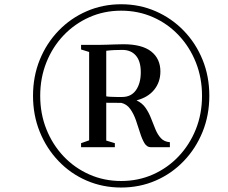

<svg xmlns="http://www.w3.org/2000/svg" viewBox="-20 -922 1048 881"><path d="M131.5 -482.5Q131.5 -571.5 162.5 -647.8Q193.5 -724 248.8 -781.2Q304 -838.5 377.8 -870.5Q451.5 -902.5 536 -902.5Q620.5 -902.5 694 -870.5Q767.5 -838.5 823 -781.2Q878.5 -724 909.5 -647.8Q940.5 -571.5 940.5 -482.5Q940.5 -393.5 909.5 -317Q878.5 -240.5 823 -182.8Q767.5 -125 694 -93.2Q620.5 -61.5 536 -61.5Q451.5 -61.5 377.8 -93.2Q304 -125 248.8 -182.8Q193.5 -240.5 162.5 -317Q131.5 -393.5 131.5 -482.5ZM164.5 -482.5Q164.5 -400 192.8 -329.2Q221 -258.5 271.5 -205Q322 -151.5 389.8 -121.5Q457.5 -91.5 536 -91.5Q614.5 -91.5 682 -121.5Q749.5 -151.5 800 -205Q850.5 -258.5 878.8 -329.2Q907 -400 907 -482.5Q907 -564.5 878.8 -635.5Q850.5 -706.5 800 -760Q749.5 -813.5 682 -843.2Q614.5 -873 536 -873Q457.5 -873 390 -843Q322.5 -813 271.8 -759.8Q221 -706.5 192.8 -635.5Q164.5 -564.5 164.5 -482.5ZM389 -278V-683.5L352 -695V-716H428.5Q451.5 -716 468.8 -716.8Q486 -717.5 503.5 -718Q521 -718.5 546 -719Q631.5 -719 673.8 -685.8Q716 -652.5 716 -594Q716 -545.5 687.5 -510.2Q659 -475 606.5 -461.5Q633 -449 648.2 -426.8Q663.5 -404.5 673.5 -378.2Q683.5 -352 693.5 -328Q703.5 -304 718.5 -287.8Q733.5 -271.5 759.5 -269.5V-246.5H672Q654 -246.5 642.8 -265.2Q631.5 -284 622.8 -312.2Q614 -340.5 603.8 -370Q593.5 -399.5 577.8 -421.8Q562 -444 536.5 -450L467.5 -450.5V-277L507 -265V-246.5H352V-265ZM467.5 -480Q474 -478.5 488 -477.8Q502 -477 517 -477Q532 -477 540.5 -477Q582 -477 604 -508.5Q626 -540 626 -590.5Q626 -641 603.5 -667Q581 -693 541.5 -693Q521.5 -693 504.5 -692.2Q487.5 -691.5 467.5 -689Z"/></svg>

Font: Merriweather 144pt
Style: Italic
Weight: 400
Italic angle: -7.8°
Version: Version 2.101